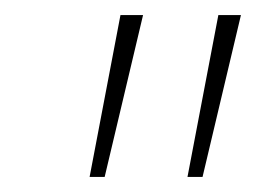

<svg xmlns="http://www.w3.org/2000/svg" viewBox="-20 -734 340 255"><path d="M99 -499 140 -714H170L119 -499ZM229 -499 270 -714H300L249 -499Z"/></svg>

Font: Noto Serif Tamil Thin
Style: Italic
Weight: 100
Italic angle: -12°
Designer: Indian Type Foundry, Tom Grace, and the Monotype Design Team
Foundry: Monotype Imaging Inc.
Version: Version 2.003; ttfautohint (v1.8.4.7-5d5b)